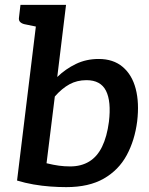

<svg xmlns="http://www.w3.org/2000/svg" viewBox="-20 -761 611 788"><path d="M252 7Q221 7 186.5 4.5Q152 2 117.5 -4Q83 -10 50 -20L138 -741H251L215 -445Q249 -478 291.5 -498.5Q334 -519 385 -519Q445 -519 483.5 -486.5Q522 -454 537 -396.5Q552 -339 543 -263Q533 -185 500 -124Q467 -63 406 -28Q345 7 252 7ZM268 -78Q313 -78 346 -98Q379 -118 399 -159Q419 -200 427 -261Q437 -345 415 -388.5Q393 -432 335 -432Q296 -432 265 -415Q234 -398 205 -365L171 -91Q200 -84 222 -81Q244 -78 268 -78ZM164 -741 142 -649 79 -662Q68 -665 62 -671.5Q56 -678 58 -690L64 -741Z"/></svg>

Font: Aleo SemiBold
Style: Italic
Weight: 600
Italic angle: -7°
Designer: Alessio Laiso
Foundry: Alessio Laiso
Version: Version 2.001;gftools[0.9.29]